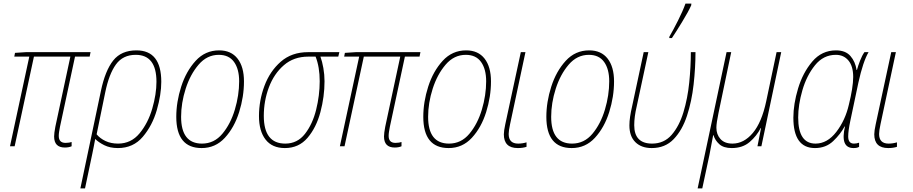

<svg xmlns="http://www.w3.org/2000/svg" viewBox="-20 -819 5111 1075"><path d="M343 7Q365 7 381 0V-24Q376 -22 367 -20.5Q358 -19 347 -19Q309 -19 309 -58Q309 -69 311 -81.5Q313 -94 316 -110L400 -502H482L487 -527H125L64 -523L60 -502H144L36 0H62L170 -502H374L290 -110Q283 -73 283 -55Q283 7 343 7Z M430 236H456L497 41Q501 22 505 1.5Q509 -19 513 -41Q532 -22 564 -6Q596 10 640 10Q726 10 779.5 -53Q833 -116 858 -203Q883 -290 883 -361Q883 -537 744 -537Q659 -537 614 -480.5Q569 -424 545 -310ZM641 -15Q601 -15 570.5 -29.5Q540 -44 521 -67L569 -301Q590 -404 629 -458Q668 -512 740 -512Q856 -512 856 -361Q856 -292 832.5 -211Q809 -130 761.5 -72.5Q714 -15 641 -15Z M1109 10Q1186 10 1239 -47.5Q1292 -105 1319 -191.5Q1346 -278 1346 -363Q1346 -445 1310 -491Q1274 -537 1207 -537Q1129 -537 1075.5 -478.5Q1022 -420 994.5 -334Q967 -248 967 -165Q967 10 1109 10ZM1111 -15Q994 -15 994 -165Q994 -242 1019.5 -322Q1045 -402 1092 -457Q1139 -512 1205 -512Q1262 -512 1290.5 -472Q1319 -432 1319 -364Q1319 -286 1295 -205.5Q1271 -125 1225 -70Q1179 -15 1111 -15Z M1575 10Q1653 10 1702 -47.5Q1751 -105 1774 -191.5Q1797 -278 1797 -364Q1797 -401 1790.5 -438Q1784 -475 1774 -502H1874L1880 -527H1705Q1613 -527 1552 -473.5Q1491 -420 1460.5 -338Q1430 -256 1430 -169Q1430 -85 1467 -37.5Q1504 10 1575 10ZM1577 -15Q1457 -15 1457 -170Q1457 -254 1485.5 -330Q1514 -406 1569.5 -454Q1625 -502 1706 -502H1747Q1770 -444 1770 -364Q1770 -285 1750 -204.5Q1730 -124 1687.5 -69.5Q1645 -15 1577 -15Z M2190 7Q2212 7 2228 0V-24Q2223 -22 2214 -20.5Q2205 -19 2194 -19Q2156 -19 2156 -58Q2156 -69 2158 -81.5Q2160 -94 2163 -110L2247 -502H2329L2334 -527H1972L1911 -523L1907 -502H1991L1883 0H1909L2017 -502H2221L2137 -110Q2130 -73 2130 -55Q2130 7 2190 7Z M2492 10Q2569 10 2622 -47.5Q2675 -105 2702 -191.5Q2729 -278 2729 -363Q2729 -445 2693 -491Q2657 -537 2590 -537Q2512 -537 2458.5 -478.5Q2405 -420 2377.5 -334Q2350 -248 2350 -165Q2350 10 2492 10ZM2494 -15Q2377 -15 2377 -165Q2377 -242 2402.5 -322Q2428 -402 2475 -457Q2522 -512 2588 -512Q2645 -512 2673.5 -472Q2702 -432 2702 -364Q2702 -286 2678 -205.5Q2654 -125 2608 -70Q2562 -15 2494 -15Z M2879 10Q2907 10 2928 3V-22Q2905 -15 2881 -15Q2828 -15 2828 -69Q2828 -87 2836 -124L2922 -527H2896L2809 -123Q2801 -86 2801 -67Q2801 10 2879 10Z M3181 10Q3258 10 3311 -47.5Q3364 -105 3391 -191.5Q3418 -278 3418 -363Q3418 -445 3382 -491Q3346 -537 3279 -537Q3201 -537 3147.5 -478.5Q3094 -420 3066.5 -334Q3039 -248 3039 -165Q3039 10 3181 10ZM3183 -15Q3066 -15 3066 -165Q3066 -242 3091.5 -322Q3117 -402 3164 -457Q3211 -512 3277 -512Q3334 -512 3362.5 -472Q3391 -432 3391 -364Q3391 -286 3367 -205.5Q3343 -125 3297 -70Q3251 -15 3183 -15Z M3629 10Q3704 10 3752 -40Q3800 -90 3826.5 -171Q3853 -252 3863.5 -346Q3874 -440 3874 -527H3848Q3848 -446 3839 -357Q3830 -268 3806.5 -190.5Q3783 -113 3740.5 -64Q3698 -15 3631 -15Q3531 -15 3531 -118Q3531 -165 3545 -224L3610 -527H3584L3519 -223Q3512 -193 3508 -166.5Q3504 -140 3504 -117Q3504 -56 3537.5 -23Q3571 10 3629 10ZM3727 -606H3742Q3763 -637 3799 -696Q3835 -755 3850 -789L3851 -799H3818Q3803 -757 3776 -703.5Q3749 -650 3728 -614Z M3886 236H3912L3952 49Q3965 -16 3973 -62H3975Q3983 -34 4007 -12Q4031 10 4077 10Q4138 10 4177.5 -24Q4217 -58 4239 -102H4241L4221 0H4243L4354 -527H4328L4270 -252Q4245 -134 4195 -74.5Q4145 -15 4081 -15Q4037 -15 4014 -40.5Q3991 -66 3991 -104Q3991 -130 4003 -187L4074 -527H4048Z M4543 10Q4604 10 4645 -29Q4686 -68 4709 -111H4711Q4683 10 4759 10Q4780 10 4790 3V-20Q4775 -15 4761 -15Q4729 -15 4729 -55Q4729 -86 4741 -143L4786 -356Q4812 -474 4843 -527H4820Q4807 -509 4795.5 -479.5Q4784 -450 4778 -427H4776Q4769 -474 4741.5 -505.5Q4714 -537 4661 -537Q4581 -537 4528 -474.5Q4475 -412 4448.5 -324Q4422 -236 4422 -160Q4422 10 4543 10ZM4546 -15Q4449 -15 4449 -161Q4449 -232 4472.5 -313.5Q4496 -395 4543 -453.5Q4590 -512 4660 -512Q4704 -512 4730.5 -480Q4757 -448 4757 -388Q4757 -359 4750.5 -318.5Q4744 -278 4733 -234Q4713 -146 4662.5 -80.5Q4612 -15 4546 -15Z M4953 10Q4981 10 5002 3V-22Q4979 -15 4955 -15Q4902 -15 4902 -69Q4902 -87 4910 -124L4996 -527H4970L4883 -123Q4875 -86 4875 -67Q4875 10 4953 10Z"/></svg>

Font: Noto Sans UI SemiCondensed Thin
Style: Italic
Weight: 250
Width: 4
Italic angle: -12°
Designer: Monotype Design Team
Foundry: Monotype Imaging Inc.
Version: Version 1.901